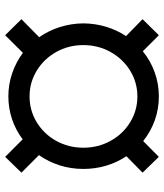

<svg xmlns="http://www.w3.org/2000/svg" viewBox="36 -675 648 760"><g transform="rotate(-90 360.0 -295.0)"><path d="M181.6 -52.2 119.1 9.8 56.6 -54.7 121.6 -118.7Q97.2 -155.3 84.2 -198.5Q71.3 -241.7 71.3 -289.1Q71.3 -337.9 85.4 -382.6Q99.6 -427.2 126 -464.8L56.6 -534.2L119.1 -598.6L188.5 -529.3Q224.6 -556.6 268.1 -571.3Q311.5 -585.9 358.4 -585.9Q405.8 -585.9 450 -570.8Q494.1 -555.7 530.8 -528.3L600.6 -598.6L664.1 -534.2L592.8 -463.9Q618.7 -426.8 632.8 -382.3Q647 -337.9 647.5 -289.1Q647 -241.7 634 -199Q621.1 -156.2 597.2 -120.1L664.1 -54.7L600.6 9.8L537.1 -53.7Q500 -23.4 454.1 -6.8Q408.2 9.8 358.4 9.8Q309.1 9.8 263.9 -6.3Q218.8 -22.5 181.6 -52.2ZM561.5 -289.1Q561.5 -347.7 534.2 -396.5Q506.8 -445.3 460.2 -473.6Q413.6 -502 358.4 -502Q302.7 -502 256.1 -473.6Q209.5 -445.3 182.4 -396.5Q155.3 -347.7 155.3 -289.1Q155.3 -230.5 182.4 -181.4Q209.5 -132.3 256.1 -103.8Q302.7 -75.2 358.4 -75.2Q413.6 -75.2 460.2 -103.8Q506.8 -132.3 534.2 -181.4Q561.5 -230.5 561.5 -289.1Z"/></g></svg>

Font: Pretendard GOV SemiBold
Style: Regular
Weight: 600
Designer: Base glyphs from Inter by Rasmus Andersson; Hangeul glyphs from Noto Sans CJK(Source Han Sans) by Jang Soo-young and Kan
Foundry: Kil Hyung-jin
Version: Version 1.309